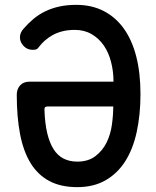

<svg xmlns="http://www.w3.org/2000/svg" viewBox="-20 -760 640 790"><path d="M177 -322Q169 -322 165.5 -318.5Q162 -315 163 -306Q165 -251 174.5 -211.5Q184 -172 200.5 -146Q217 -120 241.5 -107.5Q266 -95 298 -95Q343 -95 372.5 -117.5Q402 -140 418.5 -173.5Q435 -207 440.5 -247Q446 -287 446 -322ZM294 -740Q357 -740 406 -715Q455 -690 489 -643Q523 -596 540.5 -528Q558 -460 558 -373Q558 -288 542.5 -217Q527 -146 495 -96Q463 -46 414 -18Q365 10 298 10Q230 10 182.5 -15.5Q135 -41 105.5 -89.5Q76 -138 62.5 -208.5Q49 -279 49 -370Q49 -394 63 -409Q77 -424 102 -424H447Q447 -466 437 -505Q427 -544 407 -573Q387 -602 357 -619.5Q327 -637 288 -637Q259 -637 236 -631Q213 -625 195.5 -615Q178 -605 164.5 -593Q151 -581 142 -569Q135 -559 129.5 -557Q124 -555 114 -555Q92 -555 77 -571Q62 -587 62 -606Q62 -617 66.5 -626.5Q71 -636 78 -643Q96 -664 117.5 -682Q139 -700 165.5 -713Q192 -726 223.5 -733Q255 -740 294 -740Z"/></svg>

Font: Maple Mono SemiBold
Style: Regular
Weight: 600
Monospace: yes
Designer: subframe7536
Version: Version 7.000